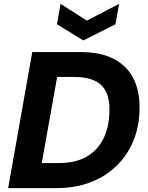

<svg xmlns="http://www.w3.org/2000/svg" viewBox="-20 -968 761 988"><path d="M22 0 146 -700H394Q500 -700 568 -663.5Q636 -627 668 -561.5Q700 -496 698 -408Q697 -317 666 -242.5Q635 -168 578.5 -113.5Q522 -59 444.5 -29.5Q367 0 270 0ZM195 -129H284Q368 -129 425 -161.5Q482 -194 512 -254Q542 -314 543 -396Q545 -456 526 -495Q507 -534 466.5 -553Q426 -572 363 -572H274ZM593 -948 574 -843 409 -760 273 -843 292 -948 427 -862Z"/></svg>

Font: DM Sans 20pt Black
Style: Italic
Weight: 900
Italic angle: -10°
Version: Version 4.004;gftools[0.9.30]